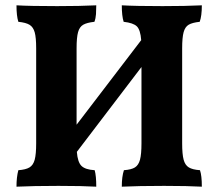

<svg xmlns="http://www.w3.org/2000/svg" viewBox="-20 -699 820 722"><path d="M732 -59Q739 -39 739 3Q687 0 597 0Q500 0 438 3Q438 -35 446 -59Q474 -61 487.5 -69.5Q501 -78 506.5 -98.5Q512 -119 512 -160V-447L269 -128Q272 -89 286.5 -75Q301 -61 336 -59Q342 -38 342 3Q291 0 200 0Q104 0 42 3Q42 -33 49 -59Q77 -61 91 -69.5Q105 -78 110.5 -98.5Q116 -119 116 -160V-517Q116 -558 110.5 -577.5Q105 -597 91.5 -605.5Q78 -614 49 -617Q42 -639 42 -679Q93 -676 195 -676Q282 -676 342 -679Q342 -662 341 -646Q340 -630 335 -617Q307 -614 293 -606Q279 -598 273.5 -578Q268 -558 268 -517V-230L511 -548Q508 -587 494.5 -600Q481 -613 445 -617Q438 -639 438 -679Q491 -676 591 -676Q679 -676 739 -679Q739 -639 731 -617Q703 -614 689.5 -606Q676 -598 670.5 -578Q665 -558 665 -517V-160Q665 -119 670.5 -98.5Q676 -78 690 -69.5Q704 -61 732 -59Z"/></svg>

Font: Vollkorn SC
Style: Bold
Weight: 700
Designer: Friedrich Althausen
Foundry: Friedrich Althausen
Version: Version 4.015